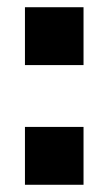

<svg xmlns="http://www.w3.org/2000/svg" viewBox="-20 -511 300 531"><path d="M49 -331V-491H211V-331ZM49 0V-160H211V0Z"/></svg>

Font: Nunito Sans ExtraBold
Style: Regular
Weight: 800
Designer: Vernon Adams
Foundry: Vernon Adams
Version: Version 3.101; ttfautohint (v1.8.4.7-5d5b);gftools[0.9.27]